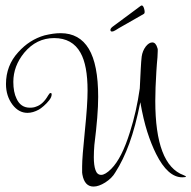

<svg xmlns="http://www.w3.org/2000/svg" viewBox="-20 -639 704 706"><path d="M324 47Q291 47 283 3Q282 -1 282 -4.5Q282 -8 282 -12V-27Q282 -44 284.5 -76Q287 -108 292 -157Q297 -206 299.5 -243Q302 -280 302 -306Q302 -399 276 -445Q246 -499 179 -499Q114 -499 69 -445Q29 -396 29 -338Q29 -300 41 -276Q56 -243 90 -243Q104 -243 113 -247Q138 -255 157 -288Q162 -297 166 -297Q170 -297 170 -292Q170 -282 161 -270.5Q152 -259 141 -249.5Q130 -240 123 -236Q101 -224 81 -224Q49 -224 26 -254Q2 -286 2 -330Q2 -398 47 -447Q88 -493 144 -509Q161 -513 175 -515Q189 -517 203 -517Q272 -517 306.5 -459.5Q341 -402 341 -283Q341 -249 337.5 -205.5Q334 -162 327 -106Q326 -94 325.5 -83Q325 -72 325 -61Q325 -31 331 -14Q337 4 352 4Q367 4 389 -18Q428 -57 458 -154Q482 -229 494 -314Q496 -356 497.5 -385Q499 -414 501 -431Q504 -452 516 -468Q528 -483 540 -483Q553 -483 559 -462L560 -458V-451L559 -428Q558 -418 557 -405.5Q556 -393 555 -377Q553 -345 552 -318Q551 -291 551 -268Q551 -33 655 5Q664 9 664 10Q664 13 650 13Q597 13 554 -73Q536 -109 521.5 -154.5Q507 -200 496 -263Q478 -173 455.5 -111.5Q433 -50 404 -5Q392 16 367 32Q343 47 324 47ZM392 -523Q386 -523 386 -529Q386 -534 393 -540L478 -603Q485 -608 492 -613.5Q499 -619 501 -619Q507 -619 510.5 -605Q514 -591 509 -588Q500 -583 478.5 -570.5Q457 -558 435.5 -546Q414 -534 405 -528Q397 -523 392 -523Z"/></svg>

Font: Puppies Play
Style: Regular
Weight: 400
Designer: Robert E. Leuschke
Foundry: Robert E. Leuschke
Version: Version 1.010; ttfautohint (v1.8.3)